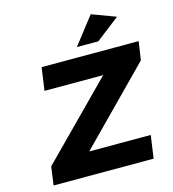

<svg xmlns="http://www.w3.org/2000/svg" viewBox="-132 -1037 1032 1145"><g transform="rotate(-15 384.5 -464.5)"><path d="M56.2 0 71.8 -113.8 512.2 -559.1H149.9L169.9 -700.2H769L752 -585.9L314 -141.1H693.8L673.8 0ZM403.8 -761.2 534.2 -929.2 682.1 -874 536.1 -761.2Z"/></g></svg>

Font: Trueno
Style: Bold Italic
Weight: 700
Designer: Julieta Ulanovsky
Foundry: Julieta Ulanovsky
Version: Version 3.001b | FøM Fix